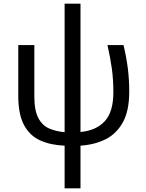

<svg xmlns="http://www.w3.org/2000/svg" viewBox="-20 -780 789 1040"><path d="M330 240V9Q254 6 197.5 -19.5Q141 -45 110 -103Q79 -161 79 -260V-536H166V-257Q166 -182 187.5 -141Q209 -100 246.5 -84Q284 -68 330 -64V-760H416V-65Q501 -73 547.5 -123.5Q594 -174 594 -280Q594 -349 586 -407.5Q578 -466 562 -536H649Q665 -469 672.5 -409Q680 -349 680 -283Q680 -180 645.5 -117.5Q611 -55 551.5 -25.5Q492 4 416 9V240Z"/></svg>

Font: Noto Sans Living
Style: Regular
Weight: 400
Designer: Monotype Design Team
Foundry: Monotype Imaging Inc.
Version: Version 2.013; ttfautohint (v1.8.4.7-5d5b)